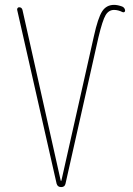

<svg xmlns="http://www.w3.org/2000/svg" viewBox="-20 -760 540 780"><path d="M210 -13.7 49.8 -719.7Q48.8 -723.6 51.3 -727.1Q53.7 -730.5 57.6 -730.5Q68.4 -730.5 71.3 -719.7L226.6 -26.4Q226.6 -25.4 228 -25.4Q229.5 -25.4 229.5 -26.4L361.3 -612.3Q377.9 -687.5 395 -713.9Q412.1 -740.2 443.4 -740.2Q458 -740.2 476.6 -733.4Q487.3 -728.5 488.3 -716.8Q488.3 -712.9 484.9 -710.9Q481.4 -709 477.5 -710.9Q460 -719.7 443.4 -719.7Q421.9 -719.7 409.2 -698.7Q396.5 -677.7 379.9 -608.4L246.1 -13.7Q243.2 0 228.5 0Q213.9 0 210 -13.7Z"/></svg>

Font: Rounded-X Mgen+ 1mn thin
Style: Regular
Weight: 100
Designer: [Source Han Sans]
Ryoko NISHIZUKA  (kana & ideographs); Paul D. Hunt (Latin, Greek & Cyrillic); Wenlong ZHANG  (bopomofo
Version: Version 1.059.20150602